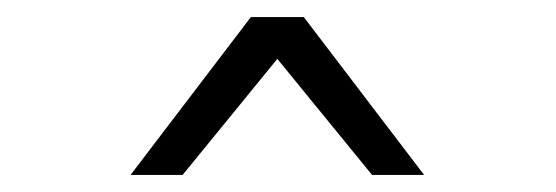

<svg xmlns="http://www.w3.org/2000/svg" viewBox="-20 -650 651 225"><path d="M133 -445 274 -630H336L477 -445H416L305 -581L194 -445Z"/></svg>

Font: CMU Sans Serif
Style: Medium
Weight: 500
Version: Version 0.7.0